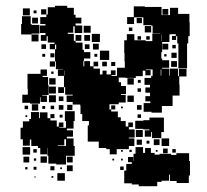

<svg xmlns="http://www.w3.org/2000/svg" viewBox="-20 -612 714 663"><path d="M383 -79H359V-97H347V-101H321V-123H283V-179H287V-194H264V-218H258V-247H257V-251H231V-260H210V-282H231V-285H205V-311H201V-350H180V-372H198V-373H173V-400H170V-382H152V-400H170V-442H152V-460H168V-465H145V-487H141V-471H121V-491H137V-498H118V-524H137V-529H119V-553H140V-562H145V-587H170V-592H212V-585H235V-561H241V-551H261V-531H241V-524H264V-498H238V-521H233V-499H214V-495H235V-471H241V-465H265V-440H270V-432H292V-410H270V-402H268V-383H271V-401H291V-383H303V-399H319V-383H303V-375H325V-355H334V-368H348V-355H363V-369H379V-353H365V-350H384V-378H411V-400H410V-429H409V-473H418V-494H444V-473H453H483V-470H506V-496H533V-497H507V-523H503V-525H475V-552H443V-529H419V-553H442V-590H480V-588H504H538V-560H562H567V-585H595V-564H634V-535H635V-487H630V-462H626V-436H596V-462H592V-487H588V-474H574V-488H587V-494H569V-493H565V-467H540V-432H537V-410H540V-404H564V-378H540V-375H565V-351H567V-375H595V-349H598V-374H624V-348H599V-320H600V-282H576V-276V-246H539V-223H503V-226H476V-256H499V-262H482V-280H498V-292H482V-310H498V-319H479V-343H502V-350H507V-372H484V-370H500V-352H482V-368H473V-349H449V-368V-343H413V-344H390V-328H398V-315H415V-287H398V-284H414V-258H390V-252H360H358V-234H364V-227H387V-207H397V-194H414V-175H423V-189H439V-173H425V-165H445V-137H425V-134H444V-108H425V-97H383ZM83 -559H59V-583H83ZM561 -561H541V-581H561ZM140 -562H122V-580H140ZM106 -566H96V-576H106ZM89 -493H53V-529H56V-556H86V-529H89V-526H116V-496H89ZM111 -531H91V-551H111ZM470 -532H452V-550H470ZM293 -499H269V-523H293ZM502 -500H480V-522H502ZM437 -505H425V-517H437ZM325 -467H297V-495H325ZM537 -470V-493H536V-470ZM113 -469H89V-493H113ZM291 -471H271V-491H291ZM261 -471H241V-491H261ZM497 -475H485V-487H497ZM467 -475H455V-487H467ZM321 -441H301V-461H321ZM561 -441H541V-461H561ZM289 -443H273V-459H289ZM139 -443H123V-459H139ZM174 -442V-458H170V-442ZM587 -445H575V-457H587ZM357 -405H325V-437H357ZM626 -406H596V-436H626ZM590 -412H572V-430H590ZM168 -414H154V-428H168ZM136 -416H126V-426H136ZM316 -416H306V-426H316ZM555 -417H547V-425H555ZM626 -376H596V-406H626ZM591 -381H571V-401H591ZM349 -383H333V-399H349ZM378 -384H364V-398H378ZM537 -351V-372H535V-351ZM118 -254H84V-257H57V-285H76V-305H75V-357H120V-372H142V-350H127V-346H146V-318H148V-284H126V-282H142V-260H120V-276H118ZM203 -351V-368H202V-351ZM165 -357H157V-365H165ZM442 -320H420V-342H442ZM172 -320H150V-342H172ZM466 -326H456V-336H466ZM173 -289H149V-313H173ZM201 -291H181V-311H201ZM467 -295H455V-307H467ZM173 -259H149V-283H173ZM442 -260H420V-282H442ZM199 -263H183V-279H199ZM112 -230H90V-252H112ZM230 -232H212V-250H230ZM199 -233H183V-249H199ZM469 -233H453V-249H469ZM378 -234H364V-248H378ZM167 -235H155V-247H167ZM77 -235H65V-247H77ZM136 -236H126V-246H136ZM404 -238H398V-244H404ZM83 -109H59V-131H51V-171H59V-193H81V-201H87V-225H115V-204H118V-224H144V-204H154V-196H176V-175H183V-189H199V-173H185V-171H208V-194H204V-228H238V-194H234V-168H211V-162H232V-140H211V-134H234V-108H208H238V-74H208V-44H174V-47H147V-74H144V-101H143V-79H119V-101H111V-108H88V-130H83ZM168 -204H154V-218H168ZM467 -205H455V-217H467ZM196 -206H186V-216H196ZM74 -208H68V-214H74ZM502 -140H480V-162H496V-165H475V-197H496V-206H546V-156H537V-135H505V-156H502ZM475 -167H447V-195H475ZM473 -139H449V-163H473ZM564 -108H538V-134H564ZM531 -111H511V-131H531ZM202 -110H180V-108H208V-131H202ZM470 -112H452V-130H470ZM496 -116H486V-126H496ZM523 31H459V25H435V21H409V-23H416V-46H435V-52H422V-70H440V-57H441V-81H448V-104H474V-84H481V-101H501V-84H514V-78H531V-81H571V-77H589V-83H633V-56H636V-6H632V20H590V13H567V-9H564V12H538V16H523ZM84 -78H58V-104H84ZM559 -83H543V-99H559ZM587 -85H575V-97H587ZM107 -85H95V-97H107ZM435 -87H427V-95H435ZM404 -88H398V-94H404ZM524 -88H518V-94H524ZM142 -50H120V-72H142ZM81 -51H61V-71H81ZM231 -51H211V-71H231ZM105 -57H97V-65H105ZM404 -58H398V-64H404ZM374 -58H368V-64H374ZM514 -44H529H514ZM231 -21H211V-41H231ZM168 -24H154V-38H168ZM407 -25H395V-37H407ZM106 -26H96V-36H106ZM75 -27H67V-35H75ZM194 -28H188V-34H194ZM204 12H178V-14H204ZM164 2H158V-4H164ZM103 1H99V-3H103Z"/></svg>

Font: Rubik Storm
Style: Regular
Weight: 400
Designer: Hubert and Fischer, NaN
Foundry: Hubert and Fischer, NaN
Version: Version 2.201